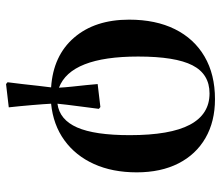

<svg xmlns="http://www.w3.org/2000/svg" viewBox="-68 -501 731 635"><g transform="rotate(90 297.5 -183.5)"><path d="M258 162 252 157Q255 136 258 108Q261 80 264 54Q267 28 269 13Q164 6 104.5 -63Q45 -132 45 -245Q45 -333 76.5 -396.5Q108 -460 167 -494.5Q226 -529 308 -529Q382 -529 436.5 -497.5Q491 -466 520.5 -408Q550 -350 550 -270Q550 -190 522.5 -129Q495 -68 444 -31Q393 6 323 13Q324 34 327.5 75.5Q331 117 335 153ZM323 -8Q376 -15 401.5 -73Q427 -131 427 -247Q427 -381 392.5 -446Q358 -511 289 -511Q225 -511 196 -454.5Q167 -398 167 -275Q167 -52 270 -13Q269 -32 266.5 -56Q264 -80 261.5 -103Q259 -126 258 -141L334 -150L340 -145Q337 -119 333 -91Q329 -63 326.5 -40Q324 -17 323 -8Z"/></g></svg>

Font: Literata 72pt Medium
Style: Regular
Weight: 500
Designer: Latin by Veronika Burian and Jose Scaglione. Greek by Irene Vlachou. Cyrillic by Vera Evstafieva.
Foundry: TypeTogether
Version: Version 3.002